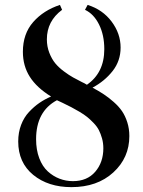

<svg xmlns="http://www.w3.org/2000/svg" viewBox="-20 -750 584 782"><path d="M224.1 -730 232.9 -710Q170.9 -664.1 170.9 -589.8Q170.9 -560.5 180.9 -534.9Q190.9 -509.3 205.3 -491.9Q219.7 -474.6 240.5 -459.2Q261.2 -443.8 277.8 -434.6Q294.4 -425.3 314 -415.5Q320.3 -412.6 323.2 -411.1L334 -404.8Q404.8 -453.6 404.8 -549.8Q404.8 -607.4 383.3 -650.4Q361.8 -693.4 326.2 -710L336.9 -730Q397.9 -710.9 434.6 -662.1Q471.2 -613.3 471.2 -556.2Q471.2 -502 438.7 -460.7Q406.2 -419.4 356.9 -393.1Q382.8 -378.9 402.6 -366Q422.4 -353 443.1 -334.7Q463.9 -316.4 477.1 -297.1Q490.2 -277.8 498.5 -251.7Q506.8 -225.6 506.8 -195.8Q506.8 -107.4 441.4 -47.6Q376 12.2 271 12.2Q176.3 12.2 115.2 -37.8Q54.2 -87.9 54.2 -173.8Q54.2 -210.4 65.9 -241.2Q77.6 -272 98.1 -293.9Q118.7 -315.9 140.4 -330.8Q162.1 -345.7 188 -356.9Q129.9 -392.6 101.6 -437Q73.2 -481.4 73.2 -539.1Q73.2 -612.3 115.2 -660.2Q157.2 -708 224.1 -730ZM211.9 -341.8Q127 -296.4 127 -183.1Q127 -139.6 139.9 -105.7Q152.8 -71.8 174.6 -52Q196.3 -32.2 222.4 -22.2Q248.5 -12.2 276.9 -12.2Q335 -12.2 367.9 -50.5Q400.9 -88.9 400.9 -146Q400.9 -167.5 395.5 -186.5Q390.1 -205.6 382.6 -220.2Q375 -234.9 361.1 -249.3Q347.2 -263.7 335.2 -273.4Q323.2 -283.2 303.5 -294.9Q283.7 -306.6 270.3 -313.5Q256.8 -320.3 234.9 -331.1Z"/></svg>

Font: Flanker Steampunk
Style: Bold
Weight: 700
Designer: Alexey Kryukov, Leonardo Di Lena
Foundry: Alexey Kryukov, Leonardo Di Lena
Version: 1.210